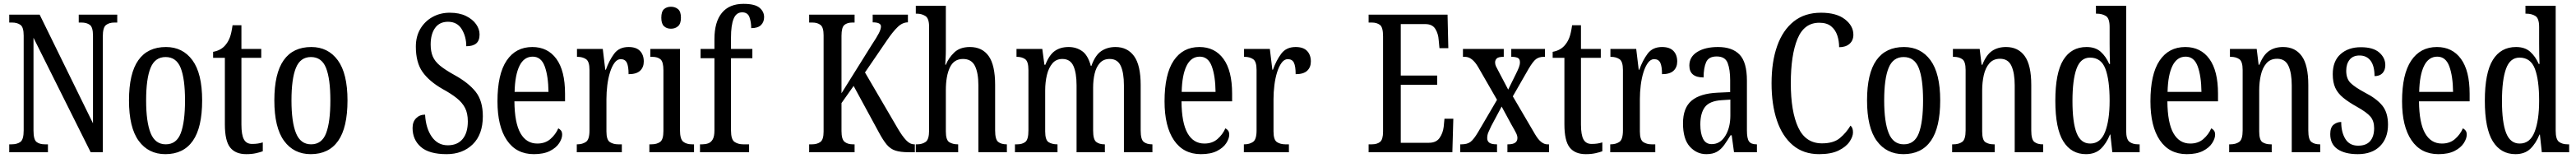

<svg xmlns="http://www.w3.org/2000/svg" viewBox="-20 -790 13379 820"><path d="M28 0V-41H40Q69 -41 86 -53.5Q103 -66 103 -113V-605Q103 -649 86 -661Q69 -673 43 -673H28V-714H186L463 -150V-605Q463 -649 446.5 -661Q430 -673 403 -673H389V-714H589V-673H574Q547 -673 530.5 -660Q514 -647 514 -601V0H451L154 -594V-113Q154 -66 169.5 -53.5Q185 -41 213 -41H229V0Z M839 10Q751 10 700.5 -59Q650 -128 650 -269Q650 -409 698.5 -477.5Q747 -546 842 -546Q929 -546 979.5 -477.5Q1030 -409 1030 -269Q1030 -128 981.5 -59Q933 10 839 10ZM841 -41Q897 -41 919 -99Q941 -157 941 -269Q941 -381 918.5 -437.5Q896 -494 840 -494Q785 -494 762 -437.5Q739 -381 739 -269Q739 -157 762.5 -99Q786 -41 841 -41Z M1259 10Q1203 10 1175.5 -24.5Q1148 -59 1148 -145V-490H1087V-521Q1131 -529 1154 -560Q1166 -575 1174 -596Q1182 -617 1188 -659H1234V-536H1337V-490H1234V-144Q1234 -90 1247 -66.5Q1260 -43 1289 -43Q1306 -43 1319 -45Q1332 -47 1345 -51V-5Q1332 0 1310 5Q1288 10 1259 10Z M1594 10Q1506 10 1455.5 -59Q1405 -128 1405 -269Q1405 -409 1453.5 -477.5Q1502 -546 1597 -546Q1684 -546 1734.5 -477.5Q1785 -409 1785 -269Q1785 -128 1736.5 -59Q1688 10 1594 10ZM1596 -41Q1652 -41 1674 -99Q1696 -157 1696 -269Q1696 -381 1673.5 -437.5Q1651 -494 1595 -494Q1540 -494 1517 -437.5Q1494 -381 1494 -269Q1494 -157 1517.5 -99Q1541 -41 1596 -41Z M2300 10Q2209 10 2166 -27.5Q2123 -65 2123 -126Q2123 -158 2141.5 -176.5Q2160 -195 2188 -195Q2192 -124 2223 -80Q2254 -36 2306 -36Q2356 -36 2383 -68.5Q2410 -101 2410 -160Q2410 -202 2395.5 -230Q2381 -258 2352 -281Q2323 -304 2279 -328Q2209 -368 2174.5 -417Q2140 -466 2140 -548Q2140 -601 2163.5 -640.5Q2187 -680 2227 -702Q2267 -724 2316 -724Q2366 -724 2400.5 -707Q2435 -690 2453 -664.5Q2471 -639 2471 -611Q2471 -579 2453.5 -564.5Q2436 -550 2402 -550Q2402 -600 2378.5 -638.5Q2355 -677 2307 -677Q2263 -677 2240 -645Q2217 -613 2217 -559Q2217 -523 2228 -497Q2239 -471 2266 -449Q2293 -427 2340 -401Q2413 -361 2450.5 -314Q2488 -267 2488 -187Q2488 -92 2435.5 -41Q2383 10 2300 10Z M2753 10Q2662 10 2613 -62Q2564 -134 2564 -264Q2564 -405 2611.5 -475.5Q2659 -546 2745 -546Q2825 -546 2870 -484.5Q2915 -423 2915 -304V-264H2652Q2653 -152 2683.5 -98.5Q2714 -45 2771 -45Q2812 -45 2839 -68.5Q2866 -92 2880 -124Q2888 -120 2894 -112.5Q2900 -105 2900 -91Q2900 -71 2884.5 -47Q2869 -23 2836.5 -6.5Q2804 10 2753 10ZM2829 -313Q2828 -395 2809.5 -445.5Q2791 -496 2747 -496Q2702 -496 2678.5 -448.5Q2655 -401 2653 -313Z M2976 0V-41H2979Q3005 -41 3023.5 -53.5Q3042 -66 3042 -113V-427Q3042 -471 3024 -483Q3006 -495 2980 -495H2977V-536H3111L3124 -428H3127Q3144 -476 3170 -511Q3196 -546 3245 -546Q3285 -546 3304.5 -525.5Q3324 -505 3324 -471Q3324 -441 3305 -423Q3286 -405 3245 -405Q3245 -446 3236 -464.5Q3227 -483 3204 -483Q3186 -483 3172 -464Q3158 -445 3148.5 -414.5Q3139 -384 3134.5 -347.5Q3130 -311 3130 -276V-108Q3130 -64 3148 -52.5Q3166 -41 3191 -41H3210V0Z M3465 -641Q3443 -641 3429 -654Q3415 -667 3415 -698Q3415 -730 3429 -742.5Q3443 -755 3465 -755Q3487 -755 3502 -742.5Q3517 -730 3517 -698Q3517 -667 3502 -654Q3487 -641 3465 -641ZM3353 0V-41H3363Q3392 -41 3409 -53.5Q3426 -66 3426 -110V-425Q3426 -469 3411 -482Q3396 -495 3368 -495H3358V-536H3512V-115Q3512 -68 3529 -54.5Q3546 -41 3575 -41H3585V0Z M3616 0V-41H3628Q3644 -41 3658.5 -46Q3673 -51 3682 -66.5Q3691 -82 3691 -113V-488H3619V-536H3691V-587Q3691 -676 3729.5 -723Q3768 -770 3842 -770Q3901 -770 3925 -750Q3949 -730 3949 -701Q3949 -676 3933 -660Q3917 -644 3882 -644Q3882 -675 3873 -700.5Q3864 -726 3835 -726Q3804 -726 3790.5 -692Q3777 -658 3777 -596V-536H3888V-488H3777V-113Q3777 -66 3795.5 -53.5Q3814 -41 3840 -41H3871V0Z M4183 0V-41H4198Q4224 -41 4241 -53Q4258 -65 4258 -107V-607Q4258 -648 4242 -660.5Q4226 -673 4200 -673H4183V-714H4419V-673H4407Q4381 -673 4366 -660.5Q4351 -648 4351 -604V-306L4508 -557Q4534 -596 4545 -617.5Q4556 -639 4556 -653Q4556 -674 4513 -674V-714H4696V-674Q4668 -674 4643 -650Q4618 -626 4588 -582L4473 -414L4644 -122Q4667 -83 4687 -62Q4707 -41 4729 -41H4732V0H4701Q4657 0 4631 -8.5Q4605 -17 4586 -39.5Q4567 -62 4544 -105L4414 -344L4351 -255V-110Q4351 -67 4367 -54Q4383 -41 4410 -41H4419V0Z M4737 0V-41H4744Q4770 -41 4788 -53.5Q4806 -66 4806 -113V-651Q4806 -695 4786.5 -707Q4767 -719 4744 -719H4737V-760H4893V-531Q4893 -507 4891.5 -483.5Q4890 -460 4890 -454H4893Q4907 -489 4936.5 -517.5Q4966 -546 5018 -546Q5082 -546 5115.5 -499Q5149 -452 5149 -349V-113Q5149 -66 5165 -53.5Q5181 -41 5208 -41H5210V0H5062V-347Q5062 -412 5044 -448Q5026 -484 4982 -484Q4935 -484 4914 -440Q4893 -396 4893 -321V-108Q4893 -63 4911 -52Q4929 -41 4955 -41H4957V0Z M5252 0V-41H5264Q5290 -41 5306 -53.5Q5322 -66 5322 -113V-426Q5322 -471 5305 -483Q5288 -495 5262 -495H5260V-536H5394L5405 -454H5410Q5430 -505 5459 -525.5Q5488 -546 5531 -546Q5570 -546 5600.5 -525Q5631 -504 5646 -448H5649Q5669 -504 5700.5 -525Q5732 -546 5774 -546Q5836 -546 5870.5 -499Q5905 -452 5905 -349V-113Q5905 -66 5921 -53.5Q5937 -41 5964 -41H5966V0H5818V-347Q5818 -412 5801.5 -448Q5785 -484 5744 -484Q5712 -484 5693 -463Q5674 -442 5666 -408.5Q5658 -375 5658 -335V-113Q5658 -66 5674 -53.5Q5690 -41 5716 -41H5719V0H5572V-347Q5572 -412 5555.5 -448Q5539 -484 5498 -484Q5466 -484 5446.5 -461Q5427 -438 5418 -401Q5409 -364 5409 -321V-108Q5409 -63 5427 -52Q5445 -41 5471 -41H5473V0Z M6218 10Q6127 10 6078 -62Q6029 -134 6029 -264Q6029 -405 6076.5 -475.5Q6124 -546 6210 -546Q6290 -546 6335 -484.5Q6380 -423 6380 -304V-264H6117Q6118 -152 6148.5 -98.5Q6179 -45 6236 -45Q6277 -45 6304 -68.5Q6331 -92 6345 -124Q6353 -120 6359 -112.5Q6365 -105 6365 -91Q6365 -71 6349.5 -47Q6334 -23 6301.5 -6.5Q6269 10 6218 10ZM6294 -313Q6293 -395 6274.5 -445.5Q6256 -496 6212 -496Q6167 -496 6143.5 -448.5Q6120 -401 6118 -313Z M6441 0V-41H6444Q6470 -41 6488.5 -53.5Q6507 -66 6507 -113V-427Q6507 -471 6489 -483Q6471 -495 6445 -495H6442V-536H6576L6589 -428H6592Q6609 -476 6635 -511Q6661 -546 6710 -546Q6750 -546 6769.5 -525.5Q6789 -505 6789 -471Q6789 -441 6770 -423Q6751 -405 6710 -405Q6710 -446 6701 -464.5Q6692 -483 6669 -483Q6651 -483 6637 -464Q6623 -445 6613.5 -414.5Q6604 -384 6599.5 -347.5Q6595 -311 6595 -276V-108Q6595 -64 6613 -52.5Q6631 -41 6656 -41H6675V0Z M7089 0V-41H7106Q7133 -41 7148.5 -53.5Q7164 -66 7164 -107V-602Q7164 -649 7147.5 -661Q7131 -673 7106 -673H7089V-714H7499L7503 -540H7457L7453 -582Q7451 -615 7435.5 -640Q7420 -665 7383 -665H7256V-398H7445V-350H7256V-49H7402Q7440 -49 7457.5 -74Q7475 -99 7479 -132L7483 -174H7529L7524 0Z M7565 0V-41H7572Q7601 -41 7618 -53.5Q7635 -66 7658 -105L7756 -272L7658 -442Q7627 -495 7590 -495H7579V-536H7791V-495H7789Q7763 -495 7754.5 -486.5Q7746 -478 7746 -466Q7746 -456 7750.5 -446Q7755 -436 7764 -420L7814 -325L7855 -408Q7864 -426 7869.5 -440Q7875 -454 7875 -467Q7875 -485 7863 -490Q7851 -495 7834 -495H7830V-536H8005V-495H7998Q7975 -495 7959 -483.5Q7943 -472 7919 -431L7838 -290L7953 -94Q7970 -65 7986 -53Q8002 -41 8016 -41H8026V0H7810V-41H7814Q7862 -41 7862 -74Q7862 -85 7855.5 -98.5Q7849 -112 7831 -143L7780 -237L7726 -136Q7718 -119 7711.5 -104.5Q7705 -90 7705 -73Q7705 -57 7716.5 -49Q7728 -41 7754 -41H7756V0Z M8217 10Q8161 10 8133.5 -24.5Q8106 -59 8106 -145V-490H8045V-521Q8089 -529 8112 -560Q8124 -575 8132 -596Q8140 -617 8146 -659H8192V-536H8295V-490H8192V-144Q8192 -90 8205 -66.5Q8218 -43 8247 -43Q8264 -43 8277 -45Q8290 -47 8303 -51V-5Q8290 0 8268 5Q8246 10 8217 10Z M8344 0V-41H8347Q8373 -41 8391.5 -53.5Q8410 -66 8410 -113V-427Q8410 -471 8392 -483Q8374 -495 8348 -495H8345V-536H8479L8492 -428H8495Q8512 -476 8538 -511Q8564 -546 8613 -546Q8653 -546 8672.5 -525.5Q8692 -505 8692 -471Q8692 -441 8673 -423Q8654 -405 8613 -405Q8613 -446 8604 -464.5Q8595 -483 8572 -483Q8554 -483 8540 -464Q8526 -445 8516.5 -414.5Q8507 -384 8502.5 -347.5Q8498 -311 8498 -276V-108Q8498 -64 8516 -52.5Q8534 -41 8559 -41H8578V0Z M8843 10Q8793 10 8757.5 -29Q8722 -68 8722 -150Q8722 -230 8766.5 -267.5Q8811 -305 8902 -309L8967 -312V-373Q8967 -429 8954 -463Q8941 -497 8897 -497Q8855 -497 8842 -467Q8829 -437 8829 -388Q8755 -388 8755 -450Q8755 -495 8796 -520.5Q8837 -546 8904 -546Q8978 -546 9016 -506.5Q9054 -467 9054 -372V-113Q9054 -71 9065 -56Q9076 -41 9103 -41H9106V0H8987L8975 -88H8969Q8952 -60 8936 -37.5Q8920 -15 8898.5 -2.5Q8877 10 8843 10ZM8871 -42Q8915 -42 8941.5 -84.5Q8968 -127 8968 -191V-273L8922 -270Q8860 -266 8836 -234.5Q8812 -203 8812 -144Q8812 -98 8826 -70Q8840 -42 8871 -42Z M9429 10Q9348 10 9293 -36Q9238 -82 9210 -164.5Q9182 -247 9182 -358Q9182 -469 9211 -551Q9240 -633 9297 -678.5Q9354 -724 9439 -724Q9519 -724 9563 -690Q9607 -656 9607 -610Q9607 -580 9587 -562.5Q9567 -545 9533 -545Q9533 -577 9523.5 -606Q9514 -635 9491.5 -653.5Q9469 -672 9430 -672Q9351 -672 9316.5 -588Q9282 -504 9282 -358Q9282 -211 9320.5 -128.5Q9359 -46 9444 -46Q9504 -46 9537 -73.5Q9570 -101 9592 -138Q9605 -128 9605 -103Q9605 -81 9587 -54.5Q9569 -28 9530.5 -9Q9492 10 9429 10Z M9867 10Q9779 10 9728.5 -59Q9678 -128 9678 -269Q9678 -409 9726.5 -477.5Q9775 -546 9870 -546Q9957 -546 10007.5 -477.5Q10058 -409 10058 -269Q10058 -128 10009.5 -59Q9961 10 9867 10ZM9869 -41Q9925 -41 9947 -99Q9969 -157 9969 -269Q9969 -381 9946.5 -437.5Q9924 -494 9868 -494Q9813 -494 9790 -437.5Q9767 -381 9767 -269Q9767 -157 9790.5 -99Q9814 -41 9869 -41Z M10120 0V-41H10127Q10154 -41 10172 -53.5Q10190 -66 10190 -113V-427Q10190 -471 10172.5 -483Q10155 -495 10129 -495H10124V-536H10263L10273 -454H10277Q10297 -505 10327 -525.5Q10357 -546 10400 -546Q10463 -546 10497 -499Q10531 -452 10531 -349V-113Q10531 -66 10547 -53.5Q10563 -41 10589 -41H10593V0H10445V-347Q10445 -411 10428 -448Q10411 -485 10369 -485Q10334 -485 10313.5 -461.5Q10293 -438 10284.5 -400.5Q10276 -363 10276 -321V-108Q10276 -63 10293 -52Q10310 -41 10336 -41H10341V0Z M10815 10Q10739 10 10697.5 -56.5Q10656 -123 10656 -267Q10656 -412 10697.5 -479Q10739 -546 10818 -546Q10864 -546 10891.5 -521.5Q10919 -497 10936 -458H10940Q10939 -481 10938.5 -508Q10938 -535 10938 -563V-650Q10938 -695 10918.5 -707Q10899 -719 10873 -719H10867V-760H11024V-111Q11024 -67 11041 -54Q11058 -41 11086 -41H11094V0H10952L10942 -92H10940Q10921 -45 10892 -17.5Q10863 10 10815 10ZM10837 -45Q10891 -45 10914.5 -105.5Q10938 -166 10938 -267Q10938 -375 10916 -433Q10894 -491 10836 -491Q10787 -491 10766 -433Q10745 -375 10745 -266Q10745 -155 10766.5 -100Q10788 -45 10837 -45Z M11339 10Q11248 10 11199 -62Q11150 -134 11150 -264Q11150 -405 11197.5 -475.5Q11245 -546 11331 -546Q11411 -546 11456 -484.5Q11501 -423 11501 -304V-264H11238Q11239 -152 11269.5 -98.5Q11300 -45 11357 -45Q11398 -45 11425 -68.5Q11452 -92 11466 -124Q11474 -120 11480 -112.5Q11486 -105 11486 -91Q11486 -71 11470.5 -47Q11455 -23 11422.5 -6.5Q11390 10 11339 10ZM11415 -313Q11414 -395 11395.5 -445.5Q11377 -496 11333 -496Q11288 -496 11264.5 -448.5Q11241 -401 11239 -313Z M11559 0V-41H11566Q11593 -41 11611 -53.5Q11629 -66 11629 -113V-427Q11629 -471 11611.5 -483Q11594 -495 11568 -495H11563V-536H11702L11712 -454H11716Q11736 -505 11766 -525.5Q11796 -546 11839 -546Q11902 -546 11936 -499Q11970 -452 11970 -349V-113Q11970 -66 11986 -53.5Q12002 -41 12028 -41H12032V0H11884V-347Q11884 -411 11867 -448Q11850 -485 11808 -485Q11773 -485 11752.5 -461.5Q11732 -438 11723.5 -400.5Q11715 -363 11715 -321V-108Q11715 -63 11732 -52Q11749 -41 11775 -41H11780V0Z M12227 10Q12160 10 12122 -16Q12084 -42 12084 -94Q12084 -129 12101.5 -143Q12119 -157 12141 -157Q12141 -104 12162.5 -69Q12184 -34 12229 -34Q12271 -34 12291.5 -58Q12312 -82 12312 -125Q12312 -162 12293 -184.5Q12274 -207 12224 -235Q12179 -260 12151 -283Q12123 -306 12110 -334.5Q12097 -363 12097 -405Q12097 -473 12137.5 -509Q12178 -545 12243 -545Q12307 -545 12338.5 -517.5Q12370 -490 12370 -452Q12370 -426 12355.5 -410.5Q12341 -395 12314 -395Q12314 -448 12293.5 -475Q12273 -502 12236 -502Q12202 -502 12184.5 -480Q12167 -458 12167 -423Q12167 -382 12189 -360Q12211 -338 12263 -310Q12324 -279 12354 -242.5Q12384 -206 12384 -143Q12384 -73 12342.5 -31.5Q12301 10 12227 10Z M12646 10Q12555 10 12506 -62Q12457 -134 12457 -264Q12457 -405 12504.5 -475.5Q12552 -546 12638 -546Q12718 -546 12763 -484.5Q12808 -423 12808 -304V-264H12545Q12546 -152 12576.5 -98.5Q12607 -45 12664 -45Q12705 -45 12732 -68.5Q12759 -92 12773 -124Q12781 -120 12787 -112.5Q12793 -105 12793 -91Q12793 -71 12777.5 -47Q12762 -23 12729.5 -6.5Q12697 10 12646 10ZM12722 -313Q12721 -395 12702.5 -445.5Q12684 -496 12640 -496Q12595 -496 12571.5 -448.5Q12548 -401 12546 -313Z M13046 10Q12970 10 12928.5 -56.5Q12887 -123 12887 -267Q12887 -412 12928.5 -479Q12970 -546 13049 -546Q13095 -546 13122.5 -521.5Q13150 -497 13167 -458H13171Q13170 -481 13169.5 -508Q13169 -535 13169 -563V-650Q13169 -695 13149.5 -707Q13130 -719 13104 -719H13098V-760H13255V-111Q13255 -67 13272 -54Q13289 -41 13317 -41H13325V0H13183L13173 -92H13171Q13152 -45 13123 -17.5Q13094 10 13046 10ZM13068 -45Q13122 -45 13145.5 -105.5Q13169 -166 13169 -267Q13169 -375 13147 -433Q13125 -491 13067 -491Q13018 -491 12997 -433Q12976 -375 12976 -266Q12976 -155 12997.5 -100Q13019 -45 13068 -45Z"/></svg>

Font: Noto Serif Khmer ExtraCondensed
Style: Regular
Weight: 400
Width: 2
Designer: Danh Hong and the Monotype Design Team
Foundry: Monotype Imaging Inc.
Version: Version 2.004; ttfautohint (v1.8.4.7-5d5b)